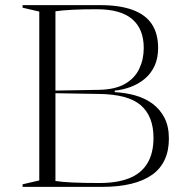

<svg xmlns="http://www.w3.org/2000/svg" viewBox="-20 -728 731 748"><path d="M370 -708Q446 -708 496.5 -689.5Q547 -671 571.5 -634Q596 -597 596 -541Q596 -501 582 -471Q568 -441 544 -421Q520 -401 489.5 -389.5Q459 -378 427 -375V-369Q468 -367 506 -356.5Q544 -346 573.5 -324.5Q603 -303 620.5 -269.5Q638 -236 638 -188Q638 -141 621.5 -105.5Q605 -70 572.5 -47Q540 -24 491.5 -12Q443 0 378 0H68V-10L133 -25V-683L68 -698V-708ZM357 -692Q303 -692 263 -690Q223 -688 196 -684V-23Q242 -15 368 -15Q436 -15 483 -33.5Q530 -52 554 -91.5Q578 -131 578 -191Q578 -275 528.5 -318Q479 -361 364 -362L189 -365V-375L364 -378Q428 -379 466.5 -401Q505 -423 522.5 -460Q540 -497 540 -541Q540 -615 495 -653.5Q450 -692 357 -692Z"/></svg>

Font: Kalnia Light
Style: Regular
Weight: 300
Designer: Frida Medrano
Foundry: Frida Medrano
Version: Version 1.105